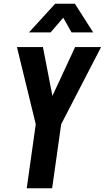

<svg xmlns="http://www.w3.org/2000/svg" viewBox="-20 -1000 557 1020"><path d="M122 0 170 -340 70 -750H208L258.5 -490.5L379 -750H517L305 -340L257 0ZM134 -828 273 -980H378L475 -828H360L316 -906L249 -828Z"/></svg>

Font: Mohave
Style: Bold Italic
Weight: 700
Italic angle: -8°
Designer: Gumpita Rahayu
Foundry: Tokotype
Version: Version 2.003; ttfautohint (v1.8.3)